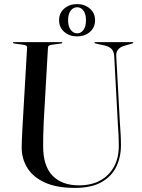

<svg xmlns="http://www.w3.org/2000/svg" viewBox="-20 -906 695 939"><path d="M556.5 -297.5 538.5 -633Q537 -652 527.8 -664Q518.5 -676 496 -682.5L446.5 -693.5Q444 -694.5 443 -695.2Q442 -696 442 -697Q442 -698.5 443 -699.2Q444 -700 446 -700H628Q630 -700 631 -699.2Q632 -698.5 632 -697Q632 -696 630.5 -695Q629 -694 625.5 -693L585 -681Q567.5 -676 557.2 -663Q547 -650 548.5 -632.5L566.5 -302.5Q568.5 -275.5 570 -249Q571.5 -222.5 571.5 -195Q571.5 -137.5 548.5 -90.2Q525.5 -43 476 -15Q426.5 13 346 13Q258 13 200.2 -13Q142.5 -39 114.2 -84Q86 -129 86 -185.5Q86 -200 87 -223.2Q88 -246.5 89.2 -270.2Q90.5 -294 91.5 -310.5L112.5 -673.5Q113 -679.5 108.5 -682.5Q104 -685.5 94.5 -687L48.5 -693.5Q43 -695 43 -697Q43 -698.5 44.2 -699.2Q45.5 -700 47.5 -700H280.5Q283 -700 284 -699.2Q285 -698.5 285 -697Q285 -696 283.8 -695.2Q282.5 -694.5 280 -693.5L232 -687Q223 -685.5 219 -682.5Q215 -679.5 214.5 -671.5L194 -313.5Q192 -275.5 191.5 -243.8Q191 -212 191 -190.5Q191 -94 237 -46.8Q283 0.5 366.5 0.5Q426 0.5 469.5 -23Q513 -46.5 537 -89.8Q561 -133 561 -192Q561 -223 559.5 -249.5Q558 -276 556.5 -297.5ZM357 -728Q320 -728 294.5 -749.8Q269 -771.5 269 -807Q269 -842.5 294.5 -864.2Q320 -886 357 -886Q394 -886 419.5 -864Q445 -842 445 -807Q445 -772 419.8 -750Q394.5 -728 357 -728ZM357.5 -870.5Q338.5 -870.5 325.8 -854.2Q313 -838 313 -807Q313 -777 325.8 -760Q338.5 -743 357.5 -743Q376.5 -743 388.5 -760Q400.5 -777 400.5 -807Q400.5 -837.5 388.2 -854Q376 -870.5 357.5 -870.5Z"/></svg>

Font: Fraunces 120pt
Style: Regular
Weight: 400
Version: Version 1.000;[b76b70a41]